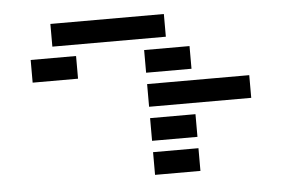

<svg xmlns="http://www.w3.org/2000/svg" viewBox="-49 -753 1222 823"><g transform="rotate(-5 561.5 -342.0)"><path d="M585.9 -97.7H781.2V0H585.9ZM683.6 -683.6V-585.9H195.3V-683.6ZM585.9 -537.1H781.2V-439.5H585.9ZM293 -439.5H97.7V-537.1H293ZM1025.4 -390.6V-293H585.9V-390.6ZM585.9 -244.1H781.2V-146.5H585.9Z"/></g></svg>

Font: Trigram
Style: Regular
Weight: 400
Designer: GGBotNet
Foundry: GGBotNet
Version: 1.05